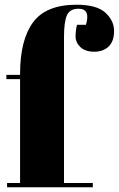

<svg xmlns="http://www.w3.org/2000/svg" viewBox="-20 -793 503 813"><path d="M313 -756Q275 -756 263 -727.5Q251 -699 251 -636V-18H373V0H10V-18H65V-458H7V-476H65V-480Q65 -624 120 -698.5Q175 -773 304 -773Q389 -773 426 -739.5Q463 -706 463 -662Q463 -618 440 -596Q417 -574 379 -574Q341 -574 320.5 -593.5Q300 -613 300 -638.5Q300 -664 306 -688H344Q364 -756 313 -756Z"/></svg>

Font: SVN-Abril Fatface
Style: Regular
Weight: 400
Designer: Veronika Burian, Jos? Scaglione
Foundry: TypeTogether
Version: Version 1.001